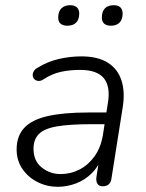

<svg xmlns="http://www.w3.org/2000/svg" viewBox="-20 -711 562 739"><path d="M202 8Q161 8 125 -10Q89 -28 66.5 -60.5Q44 -93 44 -136Q44 -187 73 -218.5Q102 -250 163 -264Q224 -278 319 -278H400L393 -233H333Q248 -233 199 -224.5Q150 -216 129.5 -195Q109 -174 109 -139Q109 -91 141 -66Q173 -41 213 -41Q252 -41 286 -58.5Q320 -76 344 -109.5Q368 -143 376 -191L395 -313Q406 -377 380 -409.5Q354 -442 288 -442Q249 -442 214.5 -434.5Q180 -427 148 -406Q138 -399 128.5 -399.5Q119 -400 113 -405.5Q107 -411 106 -419Q105 -427 109.5 -436Q114 -445 126 -451Q163 -474 206.5 -484Q250 -494 293 -494Q356 -494 394.5 -470Q433 -446 447.5 -401.5Q462 -357 452 -296L409 -24Q407 -9 398.5 -1.5Q390 6 375 6Q362 6 355.5 -3Q349 -12 351 -29L365 -118L374 -113Q361 -72 334 -45Q307 -18 272.5 -5Q238 8 202 8ZM407 -612Q390 -612 381 -620Q372 -628 372 -643Q372 -667 384 -679Q396 -691 418 -691Q435 -691 443.5 -682.5Q452 -674 452 -659Q452 -636 440 -624Q428 -612 407 -612ZM239 -612Q222 -612 213 -620Q204 -628 204 -643Q204 -667 216.5 -679Q229 -691 250 -691Q267 -691 276 -682.5Q285 -674 285 -659Q285 -636 273 -624Q261 -612 239 -612Z"/></svg>

Font: Nunito ExtraLight Light
Style: Italic
Weight: 300
Italic angle: -9°
Version: Version 3.602